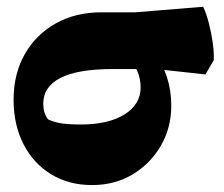

<svg xmlns="http://www.w3.org/2000/svg" viewBox="-20 -514 647 554"><path d="M245.8 20Q179 20 127.9 -10.9Q76.8 -41.8 48 -97.6Q19.2 -153.5 19.2 -226.2Q19.2 -300.8 51.4 -357.5Q83.5 -414.2 140.8 -446.4Q198 -478.5 273 -478.5H370.5L566.2 -494.5Q575 -476.5 582.4 -448Q589.8 -419.5 593.8 -390.8Q597.8 -362 596.8 -340.5L572.8 -299.2L430 -314.8H305.8Q205 -314.8 154.9 -289.4Q104.8 -264 104.8 -214.8Q104.8 -201.8 108.1 -190.4Q111.5 -179 118.5 -169.8Q134.2 -161.8 156.2 -158.2Q178.2 -154.8 213.8 -154.8Q292.5 -154.8 339.1 -183.8Q385.8 -212.8 385.8 -261.8Q385.8 -287 375.8 -309.8Q365.8 -332.5 347.8 -347.8L424.2 -364Q449.2 -329.5 461.8 -291.1Q474.2 -252.8 474.2 -209.5Q474.2 -145.5 444.2 -93.6Q414.2 -41.8 362.8 -10.9Q311.2 20 245.8 20Z"/></svg>

Font: Eczar
Style: Regular
Weight: 400
Designer: Vaibhav Singh
Foundry: Rosetta Type Foundry
Version: Version 2.000